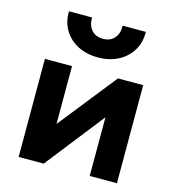

<svg xmlns="http://www.w3.org/2000/svg" viewBox="-112 -859 873 955"><g transform="rotate(15 324.0 -382.0)"><path d="M71 0V-505H210.5V-207L447 -505H577V0H437V-302L200 0ZM323.5 -580Q263.5 -580 218.5 -603.5Q173.5 -627 148.8 -668.5Q124 -710 125.5 -764.5H244.5Q243 -724.5 264.5 -700.2Q286 -676 323.5 -676Q361 -676 382.2 -700.2Q403.5 -724.5 401.5 -764.5H521Q522.5 -711 497.5 -669.2Q472.5 -627.5 427.5 -603.8Q382.5 -580 323.5 -580Z"/></g></svg>

Font: Geologica SemiBold
Style: Regular
Weight: 600
Designer: Sindre Bremnes, Frode Helland
Foundry: Monokrom Skriftforlag AS
Version: Version 1.010;gftools[0.9.28]